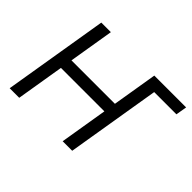

<svg xmlns="http://www.w3.org/2000/svg" viewBox="-114 -712 902 902"><g transform="rotate(45 337.0 -261.0)"><path d="M488.3 -467.3 497.6 -522.5H674.3L665 -467.3ZM441.9 -297.9 432.1 -237.8H111.3L121.6 -297.9ZM174.3 -522.5 87.9 0H24.4L110.8 -522.5ZM526.4 -522.5 439.9 0H376.5L462.9 -522.5Z"/></g></svg>

Font: Inter 28pt Light
Style: Italic
Weight: 300
Italic angle: -9.3988°
Designer: Rasmus Andersson
Foundry: rsms
Version: Version 4.001;git-66647c0bb